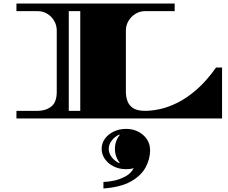

<svg xmlns="http://www.w3.org/2000/svg" viewBox="-20 -670 1289 1086"><path d="M73 0V-43H193Q238 -43 269.5 -67Q301 -91 301 -151V-497Q301 -527 286.5 -552Q272 -577 247.5 -592Q223 -607 193 -607H73V-650H968V-607H801Q771 -607 746.5 -592Q722 -577 707 -552Q692 -527 692 -497V-151Q692 -122 701.5 -97Q711 -72 734.5 -57.5Q758 -43 801 -43Q838 -43 885 -53Q932 -63 985 -89.5Q1038 -116 1093 -164Q1148 -212 1202 -288H1236V0ZM369 -43H434V-607H369ZM565 396V359Q589 359 623.5 352Q658 345 690 327.5Q722 310 736 281Q717 287 693 287Q655 287 623.5 271.5Q592 256 573.5 229.5Q555 203 555 172Q555 140 573.5 114.5Q592 89 623.5 74Q655 59 693 59Q731 59 761.5 74.5Q792 90 810.5 117Q829 144 829 180Q829 229 804 276Q779 323 721 356Q663 389 565 396ZM655 253 657 250Q645 236 637.5 215.5Q630 195 630 172Q630 149 637.5 128.5Q645 108 657 94L655 91Q629 103 612 125Q595 147 595 172Q595 197 612 219Q629 241 655 253Z"/></svg>

Font: Diplomata SC
Style: Regular
Weight: 400
Designer: Eduardo Rodriguez Tunni
Foundry: Eduardo Rodriguez Tunni
Version: Version 1.002; ttfautohint (v1.8.4.7-5d5b);gftools[0.9.23]